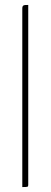

<svg xmlns="http://www.w3.org/2000/svg" viewBox="-20 -755 205 775"><path d="M94 -735C76 -735 70 -735 70 -720V0C93 0 94 0 94 -10Z"/></svg>

Font: Yanone Kaffeesatz Extra Light
Style: Regular
Weight: 200
Designer: Yanone (Cyrillic: Daniel Pouzeot & Huerta Tipografica)
Foundry: Yanone
Version: Version 1.100;PS 001.100;hotconv 1.0.70;makeotf.lib2.5.58329